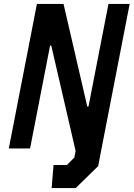

<svg xmlns="http://www.w3.org/2000/svg" viewBox="-20 -750 675 970"><path d="M362.5 200 476 89 497 -20 635 -730H528L427 -211.5H421L301 -730H166.5L24.5 0H132L233 -519.5H239L362 12.5L355.5 46L318 83.5H250.5L241 200Z"/></svg>

Font: Monaspace Krypton SemiBold
Style: Italic
Weight: 600
Italic angle: -11°
Designer: Riley Cran & the Lettermatic Team
Foundry: Lettermatic
Version: Version 1.101 (Monaspace Krypton)